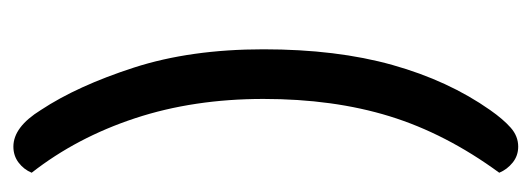

<svg xmlns="http://www.w3.org/2000/svg" viewBox="-280 -418 813 294"><g transform="rotate(-90 127.0 -270.5)"><path d="M50 116Q36 116 25.5 107.5Q15 99 10 87Q70 5 96.5 -81Q123 -167 123 -274Q123 -381 93.5 -470.5Q64 -560 10 -629Q15 -641 25.5 -649Q36 -657 50 -657Q80 -657 106 -615Q143 -559 171 -472.5Q199 -386 199 -274Q199 -162 175 -76.5Q151 9 106 73Q92 93 79 104.5Q66 116 50 116Z"/></g></svg>

Font: Baloo Bhai 2
Style: Regular
Weight: 400
Designer: Supriya Tembe, Noopur Datye and Ek Type
Foundry: Ek Type
Version: Version 1.640;PS 1.000;hotconv 16.6.51;makeotf.lib2.5.65220;